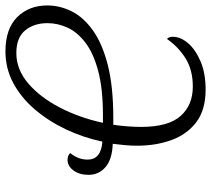

<svg xmlns="http://www.w3.org/2000/svg" viewBox="-55 -710 775 705"><g transform="rotate(-90 332.5 -357.5)"><path d="M356 10Q281 10 236 -24.5Q191 -59 170.5 -116Q150 -173 150 -241Q150 -264 152 -286Q154 -308 157 -331Q100 -333 71.5 -357.5Q43 -382 43 -420Q43 -453 59 -475Q75 -497 98 -497Q114 -497 123 -487Q112 -474 105.5 -458Q99 -442 99 -423Q99 -374 165 -369Q180 -440 210.5 -504Q241 -568 284 -618Q327 -668 380.5 -696.5Q434 -725 496 -725Q579 -725 622 -682Q665 -639 665 -571Q665 -526 644 -483Q623 -440 575 -405Q527 -370 447.5 -349.5Q368 -329 252 -329H227Q223 -304 221 -276Q219 -248 219 -227Q219 -127 259 -82Q299 -37 367 -37Q428 -37 470.5 -63.5Q513 -90 542 -132Q550 -125 550 -111Q550 -82 526.5 -54.5Q503 -27 459.5 -8.5Q416 10 356 10ZM261 -367Q359 -367 424.5 -384.5Q490 -402 528.5 -431.5Q567 -461 583.5 -497Q600 -533 600 -571Q600 -620 573.5 -652.5Q547 -685 490 -685Q430 -685 379 -641.5Q328 -598 290.5 -526Q253 -454 234 -367Z"/></g></svg>

Font: Noto Serif Condensed Light
Style: Italic
Weight: 300
Width: 3
Italic angle: -12°
Designer: Monotype Design Team
Foundry: Monotype Imaging Inc.
Version: Version 2.014; ttfautohint (v1.8.4.7-5d5b)